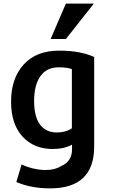

<svg xmlns="http://www.w3.org/2000/svg" viewBox="-20 -825 622 1058"><path d="M499 -18Q499 213 256 213Q152 213 70 178L99 81Q154 108 222 112Q281 113 317 90Q377 65 377 -3V-28Q334 -4 270 -4Q167 -4 104 -72.5Q41 -141 41 -265Q41 -393 110.5 -469.5Q180 -546 306 -546Q422 -546 499 -511ZM376 -118V-444Q353 -454 303 -454Q237 -454 202.5 -405Q168 -356 168 -269Q168 -182 200.5 -138.5Q233 -95 293 -95Q342 -95 376 -118ZM343 -610H259L343 -805H497Z"/></svg>

Font: Repo
Style: DemiBold
Weight: 600
Designer: Stefan Peev
Foundry: Context Ltd
Version: Version 001.000